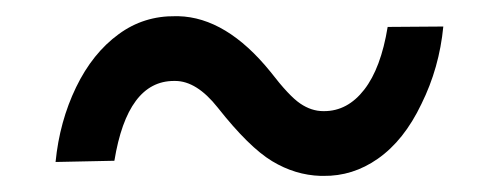

<svg xmlns="http://www.w3.org/2000/svg" viewBox="-20 -412 617 236"><path d="M524.9 -379.4Q520 -328.6 498 -284.2Q476.6 -239.3 444.3 -216.8Q413.6 -195.3 377.4 -195.8Q376 -195.8 374 -195.8Q342.8 -196.8 314.5 -213.9Q286.1 -231 247.6 -279.8Q221.7 -312.5 195.3 -312.5Q194.3 -312.5 193.8 -312.5Q136.7 -312.5 120.6 -214.4L48.3 -212.9Q53.2 -262.7 73.5 -304.7Q93.8 -346.7 126 -370.1Q156.7 -392.6 195.8 -392.1Q197.3 -392.1 199.2 -392.1Q258.3 -390.6 312.5 -323.7Q335.4 -293.9 349.1 -284.7Q362.8 -275.4 377.4 -275.4Q377.9 -275.4 378.4 -275.4Q407.2 -275.4 427.7 -301.8Q448.2 -328.1 456.5 -378.9Z"/></svg>

Font: MAUL Condensed Italic
Style: Condenced Regular Italic
Weight: 400
Italic angle: -12°
Designer: MAUL
Version: Version 1.0; 2020; ttfautohint (v1.8.3)